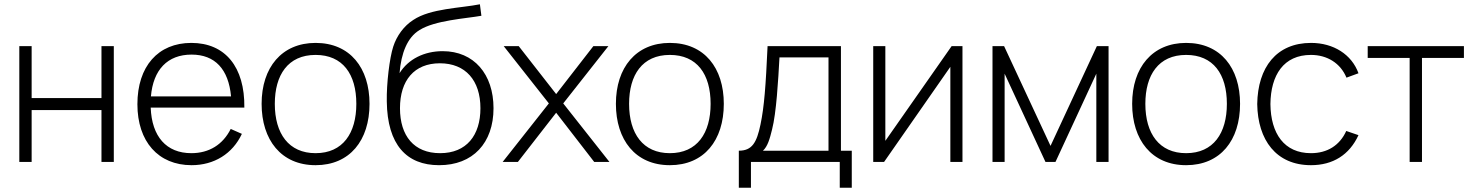

<svg xmlns="http://www.w3.org/2000/svg" viewBox="-20 -755 6869 895"><path d="M127.5 0V-242H453V0H510.5V-540H453V-298H127.5V-540H70V0Z M1119 -253.5C1121.5 -443 1029.5 -555 872 -555C717 -555 620.5 -446 620.5 -269C620.5 -95 718 15 873 15C978 15 1064 -38 1107.5 -131L1055.5 -154C1019 -81 955 -41 872 -41C755.5 -41 687.5 -118.5 682.5 -253.5ZM873 -500.5C982 -500.5 1045.5 -432.5 1057 -305.5H683.5C694 -430 761 -500.5 873 -500.5Z M1451 15C1610.5 15 1702.5 -100.5 1702.5 -271C1702.5 -438 1612 -555 1451 -555C1293.5 -555 1199.5 -440.5 1199.5 -271C1199.5 -103 1290.5 15 1451 15ZM1451 -41C1326 -41 1261 -132 1261 -271C1261 -405 1322 -499 1451 -499C1577.5 -499 1641 -409.5 1641 -271C1641 -134.5 1578.5 -41 1451 -41Z M2026.5 15C2184.5 15.5 2280.5 -89 2280.5 -250.5C2280.5 -409 2189.5 -516.5 2043.5 -516.5C1958 -516.5 1883.5 -480 1842.5 -414C1850 -507.5 1879 -580.5 1935 -614.5C2007 -660.5 2152 -668.5 2224 -681.5L2217 -735C2127.5 -717 1987 -716 1906.5 -662C1862.5 -634 1829 -587.5 1813 -537.5C1796 -485 1781.5 -367 1783 -282C1785.5 -79.5 1876 15 2026.5 15ZM2031.5 -41C1910 -41 1844.5 -121.5 1844.5 -250.5C1844.5 -380 1911 -460 2030.5 -460C2150 -460 2219.5 -380 2219.5 -250.5C2219.5 -124 2154.5 -41 2031.5 -41Z M2394 0 2572.5 -229.5 2750 0H2821L2605.5 -273L2816 -540H2746L2572.5 -316.5L2398 -540H2328L2538.5 -273L2323 0Z M3102.5 15C3262 15 3354 -100.5 3354 -271C3354 -438 3263.5 -555 3102.5 -555C2945 -555 2851 -440.5 2851 -271C2851 -103 2942 15 3102.5 15ZM3102.5 -41C2977.5 -41 2912.5 -132 2912.5 -271C2912.5 -405 2973.5 -499 3102.5 -499C3229 -499 3292.5 -409.5 3292.5 -271C3292.5 -134.5 3230 -41 3102.5 -41Z M3480.5 120V0H3894.5V120H3950.5V-52.5H3900V-540H3558C3549.5 -353.5 3542.5 -258.5 3525 -174.5C3507.5 -90.5 3486 -52.5 3424 -52.5V120ZM3536.5 -52.5C3558.5 -73 3568 -107 3579 -151.5C3599 -229.5 3607.5 -378.5 3613.5 -487.5H3842V-52.5Z M4416 -540 4107 -98.5V-540H4050.5V0H4101L4410 -443.5V0H4466.5V-540Z M4663 0V-411.5L4853.5 0H4900L5090.5 -411.5V0H5147.5V-540H5093L4877 -75L4660.5 -540H4606.5V0Z M5509 15C5668.5 15 5760.5 -100.5 5760.5 -271C5760.5 -438 5670 -555 5509 -555C5351.5 -555 5257.5 -440.5 5257.5 -271C5257.5 -103 5348.5 15 5509 15ZM5509 -41C5384 -41 5319 -132 5319 -271C5319 -405 5380 -499 5509 -499C5635.5 -499 5699 -409.5 5699 -271C5699 -134.5 5636.5 -41 5509 -41Z M6091 15C6193.5 15 6270 -33 6312.5 -125L6255.5 -144.5C6225 -77 6167 -41 6091 -41C5966.5 -41 5903.5 -132 5902 -270C5903.5 -405 5963.5 -499 6091 -499C6167 -499 6229 -460 6256.5 -393L6312.5 -413.5C6281 -501 6196 -555 6091.5 -555C5930.5 -555 5843 -441.5 5840.5 -270C5843 -102 5929 15 6091 15Z M6608.5 0V-485H6804V-540H6355.5V-485H6551V0Z"/></svg>

Font: Hauora Light
Style: Regular
Weight: 300
Designer: Wayne Shih
Foundry: WCYS
Version: Version 1.001;hotconv 1.0.109;makeotfexe 2.5.65596